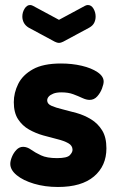

<svg xmlns="http://www.w3.org/2000/svg" viewBox="-20 -735 469 765"><path d="M211 10Q159 10 115.5 -3Q72 -16 46.5 -37Q21 -58 21 -82Q21 -94 27.5 -110Q34 -126 45.5 -138Q57 -150 72 -150Q88 -150 104 -138.5Q120 -127 143.5 -116Q167 -105 207 -105Q247 -105 258 -116.5Q269 -128 269 -138Q269 -155 252 -164.5Q235 -174 208.5 -180.5Q182 -187 152 -195.5Q122 -204 95.5 -219Q69 -234 52 -260Q35 -286 35 -328Q35 -365 52.5 -400.5Q70 -436 111 -459Q152 -482 223 -482Q267 -482 305.5 -473Q344 -464 368.5 -447.5Q393 -431 393 -410Q393 -400 386.5 -382.5Q380 -365 367.5 -351Q355 -337 337 -337Q324 -337 308 -344.5Q292 -352 272 -359.5Q252 -367 225 -367Q205 -367 192.5 -362Q180 -357 174 -350Q168 -343 168 -335Q168 -321 185 -313.5Q202 -306 229 -299.5Q256 -293 286 -284.5Q316 -276 343 -259.5Q370 -243 387 -215.5Q404 -188 404 -144Q404 -74 354.5 -32Q305 10 211 10ZM215 -564Q208 -564 198 -569L94 -625Q81 -633 75 -644.5Q69 -656 69 -669Q69 -686 78 -700.5Q87 -715 100 -715Q105 -715 111 -712L215 -656L319 -712Q325 -715 330 -715Q344 -715 352.5 -700.5Q361 -686 361 -669Q361 -656 355.5 -644.5Q350 -633 336 -625L232 -569Q222 -564 215 -564Z"/></svg>

Font: Dosis ExtraBold
Style: Regular
Weight: 800
Designer: EdgarTolentino, PabloImpallari, IginoMarini
Foundry: EdgarTolentino, PabloImpallari, IginoMarini
Version: Version 3.001; ttfautohint (v1.8.2)